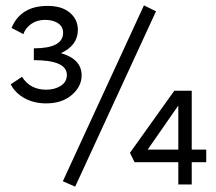

<svg xmlns="http://www.w3.org/2000/svg" viewBox="-20 -687 806 715"><path d="M516 -667 561 -645 260 8 214 -12ZM284 -406Q284 -365 247.5 -333.5Q211 -302 152 -302Q106 -302 71 -321.5Q36 -341 20 -373L62 -401Q92 -353 152 -353Q184 -353 206.5 -367.5Q229 -382 229 -408Q229 -463 106 -463V-507Q215 -507 215 -565Q215 -588 196 -600.5Q177 -613 148 -613Q118 -613 96.5 -598Q75 -583 67 -560L23 -583Q57 -665 157 -665Q211 -665 240.5 -639.5Q270 -614 270 -576Q270 -518 207 -489Q284 -467 284 -406ZM748 -130V-83H694V0H644V-83H481L464 -118L629 -349H694V-130ZM530 -130H644V-294Z"/></svg>

Font: EauTestInfant Medium
Style: Italic
Weight: 500
Italic angle: -12°
Designer: Christian Thalmann (Catharsis Fonts)
Version: Version 0.001;PS 000.001;hotconv 1.0.88;makeotf.lib2.5.64775